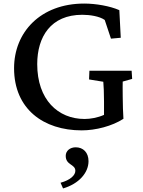

<svg xmlns="http://www.w3.org/2000/svg" viewBox="-20 -721 804 1078"><path d="M439 11C517 11 610 -13 673 -54C671 -94 669 -128 669 -179C669 -221 668 -253 669 -263L722 -278L719 -324H482L480 -275L560 -262C562 -241 564 -198 564 -151V-76C528 -60 487 -53 455 -53C305 -53 189 -162 189 -361C189 -514 265 -638 442 -638C484 -638 538 -630 568 -609L603 -504L658 -509L650 -664C598 -687 518 -701 453 -701C206 -701 59 -539 59 -338C59 -109 224 11 439 11ZM320 305 334 337C423 311 477 249 477 184C477 135 447 106 405 106C373 106 349 126 349 154C349 207 403 200 403 238C403 263 375 290 320 305Z"/></svg>

Font: TPK Tissa Web Medium
Style: Regular
Weight: 500
Designer: Jacques Le Bailly, Suppakit Chalermlarp | Katatrad Co.,Ltd.
Foundry: Jacques Le Bailly, Cadson Demak Co.,Ltd.
Version: Version 5.000;Glyphs 3.1.2 (3151)